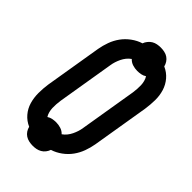

<svg xmlns="http://www.w3.org/2000/svg" viewBox="-250 -867 999 999"><g transform="rotate(45 250.0 -367.5)"><path d="M200 49Q186 49 172 46Q158 43 146.5 35.5Q135 28 127.5 16.5Q120 5 117 -8Q87 -21 66 -45.5Q45 -70 36 -101Q27 -132 27 -166Q27 -200 32 -234L84 -548Q89 -577 99.5 -606Q110 -635 128 -660Q146 -685 172 -704Q198 -723 227 -732Q231 -744 240 -755Q249 -766 260 -772.5Q271 -779 284 -781.5Q297 -784 310 -784Q324 -784 338 -781Q352 -778 363 -770.5Q374 -763 381.5 -751.5Q389 -740 392 -727Q422 -714 443 -689.5Q464 -665 473.5 -634Q483 -603 482.5 -569Q482 -535 477 -501L425 -187Q420 -158 409.5 -129Q399 -100 381 -75Q363 -50 337 -31Q311 -12 282 -3Q278 9 269.5 20Q261 31 249.5 37.5Q238 44 225.5 46.5Q213 49 200 49ZM264 -100Q277 -109 286.5 -121Q296 -133 302.5 -146.5Q309 -160 313.5 -174Q318 -188 320 -202L372 -516Q374 -530 375 -544.5Q376 -559 375.5 -572.5Q375 -586 371.5 -599.5Q368 -613 361 -624Q349 -616 335.5 -613.5Q322 -611 309 -611Q291 -611 274 -616.5Q257 -622 245 -635Q232 -626 222.5 -614Q213 -602 206.5 -588.5Q200 -575 195.5 -561Q191 -547 189 -533L137 -219Q135 -205 134 -190.5Q133 -176 133.5 -162.5Q134 -149 137.5 -135.5Q141 -122 148 -111Q160 -119 173.5 -121.5Q187 -124 200 -124Q218 -124 235 -118.5Q252 -113 264 -100Z"/></g></svg>

Font: Iosevka Curly Extrabold
Style: Italic
Weight: 800
Italic angle: -9°
Monospace: yes
Designer: Belleve Invis
Foundry: Belleve Invis
Version: Version 22.1.2; ttfautohint (v1.8.4)